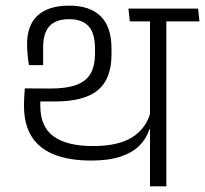

<svg xmlns="http://www.w3.org/2000/svg" viewBox="-20 -661 728 681"><path d="M570 -600.5H512V0H570ZM455 -585H687.5L682.5 -630.5H450ZM435.5 -630.5 440.5 -585H637L631.5 -630.5ZM82.5 -430H133V-492.5Q133 -544.5 156 -568.8Q179 -593 225 -593Q271 -593 294 -568.2Q317 -543.5 317 -488V-472Q317 -428 301.5 -400.5Q286 -373 251.2 -360Q216.5 -347 159.5 -347L68 -347.5L91.5 -301H173.5Q279 -301 327.2 -341.2Q375.5 -381.5 375.5 -468.5V-488.5Q375.5 -565 337.5 -603Q299.5 -641 225.5 -641Q151.5 -641 113.8 -606.2Q76 -571.5 76 -505Q76 -489.5 77.5 -471Q79 -452.5 82.5 -430ZM65 -290V-286Q65 -188.5 125 -140Q185 -91.5 303.5 -91.5Q365.5 -91.5 407.5 -105.5Q449.5 -119.5 474.5 -144.5Q499.5 -169.5 510 -203H517L513.5 -261.5Q497.5 -204 448 -173.5Q398.5 -143 310 -143Q216.5 -143 169.8 -177.5Q123 -212 123 -285V-333L68 -347.5Q67 -332 66 -317.5Q65 -303 65 -290Z"/></svg>

Font: Anek Devanagari Medium Light
Style: Regular
Weight: 300
Version: Version 1.003